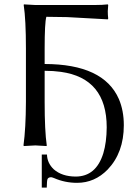

<svg xmlns="http://www.w3.org/2000/svg" viewBox="-20 -668 633 882"><path d="M548.8 -92.8Q548.8 33.2 474.6 110.8Q415 171.9 334 171.9Q277.8 171.9 228 149.9Q219.2 146.5 214.8 146Q201.7 146.5 198.2 154.8Q195.3 162.1 194.8 193.8H171.9V42H195.8Q196.8 81.1 227.1 109.9Q264.6 142.6 327.1 143.1Q421.4 143.1 454.6 36.1Q469.7 -14.2 470.2 -83Q470.2 -308.6 259.8 -337.9Q225.1 -342.8 185.1 -342.8V-200.2Q185.1 -66.4 194.8 0L193.8 2.9Q191.9 2.9 142.1 0L89.8 2.9L87.9 0Q98.6 -79.1 99.1 -200.2V-444.8Q99.1 -577.6 88.9 -645L89.8 -647.9Q91.8 -647.9 142.1 -645H415Q451.2 -645 475.1 -647.9L477.1 -645Q477.1 -645 475.1 -616.2Q475.1 -599.1 477.1 -583L475.1 -579.1Q475.1 -579.1 288.6 -589.4Q236.3 -590.8 192.9 -590.8Q185.1 -563.5 185.1 -444.8V-374Q455.6 -373.5 525.9 -213.4Q548.8 -160.2 548.8 -92.8Z"/></svg>

Font: Linux Biolinum Capitals O
Style: Small Caps
Weight: 400
Designer: Philipp H. Poll
Foundry: Philipp H. Poll
Version: Version 1.0.4